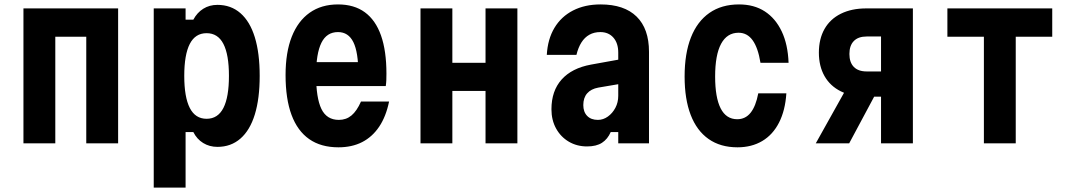

<svg xmlns="http://www.w3.org/2000/svg" viewBox="-20 -648 4840 868"><path d="M86 0V-610H514V0H370V-482H230V0Z M675 200V-610H819V-559H854Q871 -591 899 -608.5Q927 -626 963 -626Q1024 -626 1067 -588.5Q1110 -551 1132 -479.5Q1154 -408 1154 -305Q1154 -202 1132 -130.5Q1110 -59 1067 -21.5Q1024 16 963 16Q927 16 898.5 -1.5Q870 -19 854 -51H819V200ZM914 -111Q965 -111 990 -160Q1015 -209 1015 -305Q1015 -401 990 -449.5Q965 -498 914 -498Q863 -498 838 -449.5Q813 -401 813 -305Q813 -209 838 -160Q863 -111 914 -111Z M1377 -367H1651L1600 -315Q1600 -412 1577.5 -457.5Q1555 -503 1508 -503Q1457 -503 1433 -454.5Q1409 -406 1409 -309Q1409 -205 1433 -155.5Q1457 -106 1512 -106Q1545 -106 1569 -126Q1593 -146 1612 -189H1739Q1725 -121 1694 -75Q1663 -29 1617 -5.5Q1571 18 1510 18Q1431 18 1378 -19Q1325 -56 1298 -128.5Q1271 -201 1271 -309Q1271 -411 1299 -482Q1327 -553 1380 -590.5Q1433 -628 1508 -628Q1581 -628 1629.5 -592.5Q1678 -557 1702.5 -487.5Q1727 -418 1727 -315Q1727 -298 1726.5 -285.5Q1726 -273 1724 -259H1377Z M1881 0V-610H2025V-364H2175V-610H2319V0H2175V-237H2025V0Z M2785 -380V-269L2685 -252Q2652 -246 2634.5 -226Q2617 -206 2617 -173Q2617 -142 2634.5 -124Q2652 -106 2683 -106Q2707 -106 2728 -121Q2749 -136 2762 -160.5Q2775 -185 2775 -215V-410Q2775 -453 2753 -478Q2731 -503 2694 -503Q2666 -503 2644.5 -491Q2623 -479 2608.5 -456Q2594 -433 2586 -400H2452Q2456 -471 2486.5 -522Q2517 -573 2570.5 -600.5Q2624 -628 2695 -628Q2802 -628 2858 -573Q2914 -518 2914 -414V0H2775V-51H2741Q2727 -19 2701.5 -2.5Q2676 14 2634 14Q2588 14 2551.5 -7.5Q2515 -29 2494 -67Q2473 -105 2473 -154Q2473 -237 2519 -288.5Q2565 -340 2652 -356Z M3314 18Q3237 18 3183.5 -19.5Q3130 -57 3102.5 -128.5Q3075 -200 3075 -302Q3075 -406 3103.5 -478.5Q3132 -551 3187 -589.5Q3242 -628 3321 -628Q3389 -628 3437.5 -596.5Q3486 -565 3514 -506Q3542 -447 3545 -364H3418Q3407 -432 3382.5 -466Q3358 -500 3319 -500Q3267 -500 3240 -450Q3213 -400 3213 -302Q3213 -207 3238 -158Q3263 -109 3313 -109Q3350 -109 3373.5 -138.5Q3397 -168 3408 -226H3535Q3530 -149 3502 -94Q3474 -39 3426 -10.5Q3378 18 3314 18Z M3963 0V-211H3896Q3830 -211 3781.5 -235Q3733 -259 3707.5 -304Q3682 -349 3682 -410Q3682 -472 3707.5 -517Q3733 -562 3781.5 -586Q3830 -610 3896 -610H4107V0ZM3668 0 3811 -256H3956L3819 0ZM3898 -325H3963V-483H3898Q3860 -483 3840 -462.5Q3820 -442 3820 -404Q3820 -366 3840 -345.5Q3860 -325 3898 -325Z M4428 0V-482H4263V-610H4737V-482H4572V0Z"/></svg>

Font: Martian Mono Condensed SemiBold
Style: Regular
Weight: 600
Width: 3
Designer: Roman Shamin
Foundry: Evil Martians
Version: Version 1.000